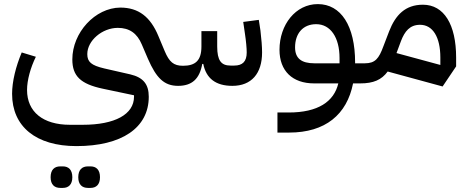

<svg xmlns="http://www.w3.org/2000/svg" viewBox="-20 -407 2289 937"><path d="M409 510H422C449 510 468 494 468 458C468 421 449 405 422 405H409C381 405 362 421 362 458C362 494 381 510 409 510ZM274 510H287C314 510 333 494 333 458C333 421 314 405 287 405H274C246 405 227 421 227 458C227 494 246 510 274 510ZM353 306C574 306 706 217 706 65C706 4 679 -29 616 -44L489 -73C425 -88 406 -105 406 -143C406 -209 479 -271 555 -271C611 -271 649 -245 672 -190L702 -120C743 -26 781 12 849 12C916 12 954 -21 967 -95H972C986 -25 1032 12 1114 12C1207 12 1259 -48 1259 -151C1259 -178 1256 -217 1251 -258L1243 -310L1167 -300L1175 -245C1181 -206 1184 -171 1184 -151C1184 -107 1164 -87 1123 -87H1105C1059 -87 1040 -112 1040 -180V-255H963V-180C963 -112 934 -86 873 -86C827 -86 806 -105 784 -157L753 -231C714 -325 656 -370 567 -370C444 -369 333 -248 333 -117C333 -36 373 3 482 26L634 58V65C634 151 541 202 384 202H321C190 202 112 139 112 32C112 -16 129 -77 155 -130L86 -151C57 -82 39 -9 39 51C39 211 156 306 353 306Z M1334 240H1391C1568 240 1673 152 1703 0H1738L1760 -22V-98H1713V-102C1713 -281 1644 -387 1531 -387C1423 -387 1344 -287 1344 -164C1344 -61 1407 0 1513 0H1631C1610 89 1532 142 1389 142H1334ZM1420 -176C1420 -243 1458 -289 1523 -289C1593 -289 1637 -224 1637 -124V-98H1515C1451 -98 1420 -122 1420 -176Z M2140 15 2206 -83V-126C2206 -287 2147 -384 2044 -384C1958 -384 1910 -334 1879 -254L1851 -181C1829 -121 1811 -98 1760 -98L1738 -76V0C1802 0 1842 -17 1872 -58ZM1937 -207C1955 -254 1980 -286 2030 -286C2092 -286 2129 -226 2129 -126V-90L1915 -148Z"/></svg>

Font: IBM Plex Arabic Text
Style: Regular
Weight: 450
Designer: Mike Abbink, Paul van der Laan, Pieter van Rosmalen, Wael Morcos, Khajak Apelian
Foundry: Bold Monday
Version: Version 1.0